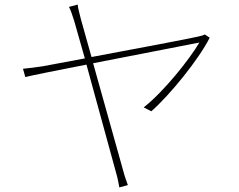

<svg xmlns="http://www.w3.org/2000/svg" viewBox="-20 -791 1040 835"><path d="M892 -627 871 -641C863 -637 851 -634 842 -632C814 -625 566 -578 378 -543L332 -707C325 -736 319 -755 318 -771L280 -761C287 -748 294 -728 303 -699L349 -537L167 -503C135 -498 111 -495 80 -492L90 -456C118 -463 228 -485 356 -510L485 -39C491 -19 496 6 499 24L536 14C529 -6 521 -28 516 -48L385 -516L847 -606C805 -534 693 -393 605 -324L638 -307C719 -378 844 -532 892 -627Z"/></svg>

Font: Noto Sans CJK SC Thin
Style: Regular
Weight: 100
Designer: Ryoko NISHIZUKA 西塚涼子 (kana, bopomofo & ideographs); Paul D. Hunt (Latin, Greek & Cyrillic); Sandoll Communications 산돌커뮤니
Foundry: Adobe
Version: Version 2.004;hotconv 1.0.118;makeotfexe 2.5.65603